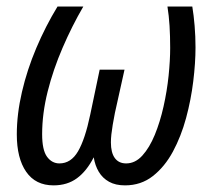

<svg xmlns="http://www.w3.org/2000/svg" viewBox="-20 -555 650 585"><path d="M143.1 9.8Q88.4 9.8 59.8 -31.5Q31.2 -72.8 31.2 -145.5Q31.2 -207.5 46.9 -274.9Q62.5 -342.3 90.6 -408.7Q118.7 -475.1 155.3 -535.2H233.9Q199.2 -475.6 170.7 -409.4Q142.1 -343.3 125.2 -276.1Q108.4 -209 108.4 -146Q108.4 -97.7 123.3 -77.4Q138.2 -57.1 161.1 -57.1Q196.3 -57.1 217.8 -94Q239.3 -130.9 254.9 -205.6L283.7 -342.8H359.4L330.1 -210.9Q326.2 -191.4 323.5 -175Q320.8 -158.7 319.3 -145.3Q317.9 -131.8 317.9 -121.1Q317.9 -89.8 329.8 -73.5Q341.8 -57.1 364.3 -57.1Q392.1 -57.1 413.8 -81.1Q435.5 -105 451.7 -144.3Q467.8 -183.6 478.3 -230.5Q488.8 -277.3 493.7 -324.2Q498.5 -371.1 498.5 -409.2Q498.5 -444.8 496.6 -476.3Q494.6 -507.8 490.2 -535.2H565.9Q570.3 -508.8 573 -476.3Q575.7 -443.8 575.7 -410.2Q575.7 -363.3 568.8 -307.1Q562 -251 546.9 -195.1Q531.7 -139.2 506.8 -93Q481.9 -46.9 445.8 -18.6Q409.7 9.8 360.8 9.8Q332 9.8 312.3 -1.2Q292.5 -12.2 281 -31.5Q269.5 -50.8 265.6 -75.7Q244.1 -33.7 214.6 -12Q185.1 9.8 143.1 9.8Z"/></svg>

Font: Open Sans SemiCondensed
Style: Italic
Weight: 400
Width: 4
Italic angle: -12°
Designer: Monotype Design Team
Foundry: Monotype Imaging Inc.
Version: Version 3.000